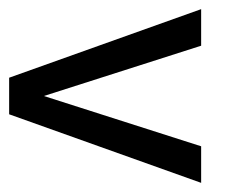

<svg xmlns="http://www.w3.org/2000/svg" viewBox="-50 -510 510 420"><path d="M390 -110V-190L46 -300L390 -410V-490L-30 -340V-260Z"/></svg>

Font: Rowdies Light
Style: Regular
Weight: 300
Designer: Jaikishan Patel
Version: Version 1.000; ttfautohint (v1.8.3)